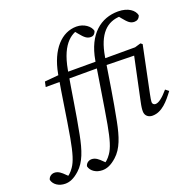

<svg xmlns="http://www.w3.org/2000/svg" viewBox="-335 -917 1335 1334"><g transform="rotate(-20 332.0 -250.0)"><path d="M-76 250C-44 250 -11 238 30 201C86 151 112 72 133 -35C162 -181 184 -342 210 -486C245 -683 331 -721 396 -731V-738H336V-733L363 -700C394 -662 411 -647 440 -647C456 -647 470 -656 477 -679C469 -715 424 -750 368 -750C260 -750 169 -657 137 -484C109 -327 91 -187 64 -35C45 69 28 125 2 162C-17 190 -37 206 -56 217V220H-26V217L-51 193C-73 171 -94 152 -123 152C-145 152 -165 167 -169 188C-160 226 -121 250 -76 250ZM25 -428H156H419L427 -475H165V-478L33 -466L25 -428ZM199 250C231 250 264 238 305 201C361 151 387 72 408 -35C437 -181 461 -342 484 -485C511 -646 580 -711 683 -713V-731H662V-723L682 -698C714 -659 730 -643 760 -643C780 -643 796 -653 803 -676C795 -714 751 -750 676 -750C549 -750 444 -669 412 -484C386 -327 366 -187 339 -35C320 69 303 125 277 162C258 190 238 206 219 217V220H249V217L224 193C202 171 181 152 152 152C130 152 110 167 106 188C115 226 154 250 199 250ZM655 13C726 13 777 -49 822 -109L798 -128C757 -80 726 -56 702 -56C691 -56 680 -64 680 -78C680 -89 684 -110 689 -135L760 -478L747 -488L703 -475H440V-478L308 -466L300 -428H431L677 -423L611 -111C602 -70 601 -53 601 -38C601 -4 627 13 655 13Z"/></g></svg>

Font: Source Serif 4 Variable
Style: Italic
Weight: 400
Italic angle: -12°
Designer: Frank Grießhammer
Foundry: Adobe Systems Incorporated
Version: Version 4.004;hotconv 1.0.116;makeotfexe 2.5.65601